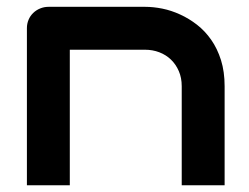

<svg xmlns="http://www.w3.org/2000/svg" viewBox="-20 -548 736 568"><path d="M644.5 0H517.6V-293Q517.6 -317.9 509 -337.6Q500.5 -357.4 485.8 -371.6Q471.2 -385.7 451.4 -393.3Q431.6 -400.9 408.7 -400.9H186.5V0H59.6V-464.8Q59.6 -478 64.5 -489.5Q69.3 -501 78.1 -509.5Q86.9 -518.1 98.6 -522.9Q110.4 -527.8 123.5 -527.8H409.7Q433.6 -527.8 460.2 -522.5Q486.8 -517.1 512.9 -505.1Q539.1 -493.2 562.7 -474.9Q586.4 -456.5 604.7 -430.4Q623 -404.3 633.8 -370.1Q644.5 -335.9 644.5 -293Z"/></svg>

Font: Audiowide
Style: Regular
Weight: 400
Version: Version 1.003